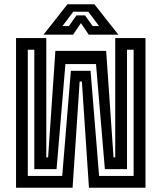

<svg xmlns="http://www.w3.org/2000/svg" viewBox="-20 -878 756 898"><path d="M55 -700H196.5V-142H205L239 -640H476.5L511 -142H519V-700H660.5V0H396L363 -496.5H352.5L319.5 0H55ZM110 -645.5V-55H271L311.5 -547H403.5L443.5 -55H605V-645.5H574V-87H470.5L429 -578.5H286L244.5 -87H140.5V-645.5ZM295.5 -858H421.5L533.5 -716H395L358.5 -770L322 -716H183.5ZM322.5 -823 272 -756H302L337.5 -806H377.5L413.5 -756H443.5L393 -823Z"/></svg>

Font: Tourney Condensed SemiBold
Style: Regular
Weight: 600
Width: 3
Designer: Tyler Finck
Foundry: Etcetera Type Co
Version: Version 1.010; ttfautohint (v1.8.3)